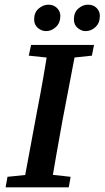

<svg xmlns="http://www.w3.org/2000/svg" viewBox="-20 -801 447 821"><path d="M177 -668Q158 -668 142 -681.5Q126 -695 126 -718Q126 -748 145.5 -764.5Q165 -781 187 -781Q209 -781 223.5 -767Q238 -753 238 -733Q238 -703 219 -685.5Q200 -668 177 -668ZM346 -668Q328 -668 312 -681.5Q296 -695 296 -718Q296 -748 315 -764.5Q334 -781 356 -781Q379 -781 393 -767Q407 -753 407 -733Q407 -703 388.5 -685.5Q370 -668 346 -668ZM4 0 12 -45 140 -58H163L282 -45L274 0ZM78 0 138 -323Q152 -394 164.5 -466Q177 -538 188 -609H309L247 -285Q234 -214 221.5 -142.5Q209 -71 197 0ZM103 -563 113 -609H382L373 -563L250 -550H227Z"/></svg>

Font: Lisu Bosa Black
Style: Italic
Weight: 900
Italic angle: -19°
Designer: David Morse, Annie Olsen, Victor Gaultney, Frank Grießhammer (Latin)
Foundry: SIL International
Version: Version 2.000